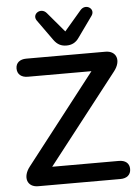

<svg xmlns="http://www.w3.org/2000/svg" viewBox="-60 -958 721 1004"><g transform="rotate(-5 300.0 -456.0)"><path d="M99 0H531C564 0 586 -17 586 -48C586 -79 564 -95 531 -95H181L546 -563C589 -617 569 -670 511 -670H95C62 -670 40 -653 40 -623C40 -592 62 -575 95 -575H429L65 -107C23 -54 41 0 99 0ZM311 -720C338 -720 360 -730 377 -755L455 -864C479 -899 429 -932 400 -898L311 -794L223 -898C194 -932 143 -899 167 -864L245 -755C263 -730 284 -720 311 -720Z"/></g></svg>

Font: SN Pro Medium
Style: Regular
Weight: 500
Designer: Tobias Whetton
Foundry: Supernotes
Version: Version 1.003;Glyphs 3.3 (3324)